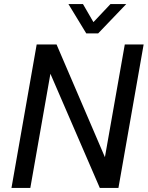

<svg xmlns="http://www.w3.org/2000/svg" viewBox="-20 -917 722 937"><path d="M681 -700 558 0H467L226 -557L128 0H36L159 -700H256L492 -150L589 -700ZM314 -897H385L436 -809L519 -897H596L459 -754H401Z"/></svg>

Font: Sarabun
Style: Italic
Weight: 400
Italic angle: -10°
Designer: Suppakit Chalermlarp | Katatrad Co.,Ltd.
Foundry: Cadson Demak Co.,Ltd.
Version: Version 1.000; ttfautohint (v1.6)